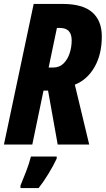

<svg xmlns="http://www.w3.org/2000/svg" viewBox="-23 -734 537 975"><path d="M-3 0 148 -714H295Q397 -714 445.5 -671.5Q494 -629 494 -549Q494 -458 457 -393.5Q420 -329 357 -304L430 0H270L221 -274H198L141 0ZM246 -391Q279 -391 300 -412Q321 -433 331 -464.5Q341 -496 341 -529Q341 -592 282 -592H266L224 -391ZM81 208Q93 180 109.5 137Q126 94 134 61H265V71Q249 106 223 148.5Q197 191 173 221H81Z"/></svg>

Font: Noto Sans ExtraCondensed ExtraBold
Style: Italic
Weight: 800
Width: 2
Italic angle: -12°
Designer: Monotype Design Team
Foundry: Monotype Imaging Inc.
Version: Version 2.013; ttfautohint (v1.8.4.7-5d5b)